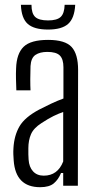

<svg xmlns="http://www.w3.org/2000/svg" viewBox="-20 -773 402 799"><path d="M147 6Q45 6 37 -105Q36 -119 35.5 -131Q35 -143 36 -157Q39 -209 61 -247Q83 -285 143 -317Q166 -329 192.5 -341.5Q219 -354 244 -363V-493Q244 -527 229 -542Q214 -557 177 -557Q146 -557 127.5 -544.5Q109 -532 107 -498Q106 -473 106 -443.5Q106 -414 107 -397H48Q47 -422 46.5 -445Q46 -468 47 -489Q49 -550 78.5 -578.5Q108 -607 180 -607Q251 -607 278 -577.5Q305 -548 305 -482L304 0H243V-53H234Q223 -26 204 -10Q185 6 147 6ZM162 -42Q220 -42 243 -101V-307Q223 -300 202.5 -290Q182 -280 153 -261Q120 -240 109 -214.5Q98 -189 98 -156Q98 -142 98 -130.5Q98 -119 99 -109Q101 -78 117.5 -60Q134 -42 162 -42ZM67 -753H111Q111 -717 126.5 -702.5Q142 -688 180 -688Q217 -688 232.5 -702.5Q248 -717 249 -753H293Q290 -697 263.5 -673.5Q237 -650 180 -650Q122 -650 95.5 -673.5Q69 -697 67 -753Z"/></svg>

Font: Big Shoulders Text Light
Style: Regular
Weight: 300
Designer: Patric King
Foundry: XO Type Co
Version: Version 1.000; ttfautohint (v1.8.2)